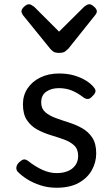

<svg xmlns="http://www.w3.org/2000/svg" viewBox="-20 -865 524 904"><path d="M246 19Q206 19 170.5 7.5Q135 -4 107.5 -21.5Q80 -39 63 -57Q56 -65 57 -77Q58 -89 71 -102Q82 -112 91 -114Q100 -116 111 -108Q147 -80 180.5 -65Q214 -50 247 -50Q276 -50 298.5 -59Q321 -68 334.5 -86.5Q348 -105 348 -131Q348 -163 329 -180.5Q310 -198 280.5 -208.5Q251 -219 218 -229Q185 -239 155.5 -255Q126 -271 107 -299Q88 -327 88 -374Q88 -416 109.5 -448.5Q131 -481 169.5 -500Q208 -519 258 -519Q297 -519 328 -510Q359 -501 382.5 -487Q406 -473 420 -456Q431 -444 429.5 -434Q428 -424 416 -413Q405 -400 394.5 -399Q384 -398 372 -407Q345 -428 317.5 -439Q290 -450 257 -450Q222 -450 198 -433.5Q174 -417 174 -383Q174 -354 192.5 -337.5Q211 -321 240.5 -310Q270 -299 303.5 -288.5Q337 -278 366.5 -261.5Q396 -245 414.5 -217Q433 -189 433 -143Q433 -101 412.5 -64Q392 -27 350.5 -4Q309 19 246 19ZM401 -845Q410 -845 423 -833.5Q436 -822 436 -811Q436 -809 435 -805.5Q434 -802 429 -795L302 -636Q296 -630 287 -623Q278 -616 258 -616Q239 -616 230 -623Q221 -630 216 -636L87 -795Q83 -802 82 -805.5Q81 -809 81 -811Q81 -822 93.5 -833.5Q106 -845 116 -845Q122 -845 128 -841.5Q134 -838 141 -833L258 -716L376 -833Q382 -838 388 -841.5Q394 -845 401 -845Z"/></svg>

Font: Playwrite IT Trad
Style: Regular
Weight: 400
Designer: Veronika Burian, José Scaglione
Foundry: TypeTogether
Version: Version 1.002